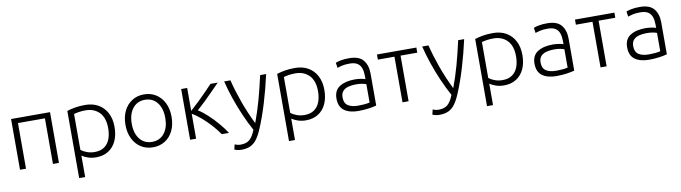

<svg xmlns="http://www.w3.org/2000/svg" viewBox="-34 -1132 6816 1923"><g transform="rotate(-10 3374.0 -170.0)"><path d="M87 0V-516H483V0H422V-464H148V0Z M656 185V-498Q688 -509 734.5 -517.5Q781 -526 841 -526Q918 -526 974.5 -493.5Q1031 -461 1062.5 -401Q1094 -341 1094 -258Q1094 -178 1066.5 -117.5Q1039 -57 986.5 -23.5Q934 10 861 10Q815 10 777 -3.5Q739 -17 717 -33V185ZM855 -45Q916 -45 954.5 -72.5Q993 -100 1011 -147.5Q1029 -195 1029 -257Q1029 -363 976 -417.5Q923 -472 836 -472Q797 -472 767 -467Q737 -462 717 -456V-91Q737 -74 774.5 -59.5Q812 -45 855 -45Z M1439 10Q1371 10 1318 -23.5Q1265 -57 1235 -117.5Q1205 -178 1205 -259Q1205 -340 1235 -400.5Q1265 -461 1318 -494.5Q1371 -528 1439 -528Q1508 -528 1561 -494.5Q1614 -461 1644 -400.5Q1674 -340 1674 -259Q1674 -178 1644.5 -117.5Q1615 -57 1562 -23.5Q1509 10 1439 10ZM1439 -45Q1518 -45 1564 -103Q1610 -161 1610 -259Q1610 -357 1564 -415Q1518 -473 1439 -473Q1361 -473 1315 -414.5Q1269 -356 1269 -259Q1269 -161 1315 -103Q1361 -45 1439 -45Z M1817 0V-516H1878V-283Q1923 -323 1966.5 -365Q2010 -407 2048.5 -446.5Q2087 -486 2115 -516H2189Q2155 -481 2112 -437.5Q2069 -394 2025 -351.5Q1981 -309 1944 -277Q1990 -249 2040.5 -202Q2091 -155 2136.5 -101.5Q2182 -48 2212 0H2139Q2106 -49 2060.5 -99Q2015 -149 1967 -190Q1919 -231 1878 -254V0Z M2306 188Q2283 188 2263.5 183Q2244 178 2236 173L2248 123Q2255 127 2272.5 131.5Q2290 136 2307 136Q2364 136 2397 109.5Q2430 83 2459 12Q2416 -66 2377 -155.5Q2338 -245 2306.5 -337.5Q2275 -430 2254 -516H2318Q2343 -413 2386 -292Q2429 -171 2488 -51Q2528 -158 2559 -269.5Q2590 -381 2620 -516H2681Q2650 -375 2608 -235.5Q2566 -96 2519 14Q2493 76 2465 114Q2437 152 2399.5 170Q2362 188 2306 188Z M2790 185V-498Q2822 -509 2868.5 -517.5Q2915 -526 2975 -526Q3052 -526 3108.5 -493.5Q3165 -461 3196.5 -401Q3228 -341 3228 -258Q3228 -178 3200.5 -117.5Q3173 -57 3120.5 -23.5Q3068 10 2995 10Q2949 10 2911 -3.5Q2873 -17 2851 -33V185ZM2989 -45Q3050 -45 3088.5 -72.5Q3127 -100 3145 -147.5Q3163 -195 3163 -257Q3163 -363 3110 -417.5Q3057 -472 2970 -472Q2931 -472 2901 -467Q2871 -462 2851 -456V-91Q2871 -74 2908.5 -59.5Q2946 -45 2989 -45Z M3527 9Q3438 9 3385 -29Q3332 -67 3332 -152Q3332 -234 3390.5 -271.5Q3449 -309 3546 -309Q3575 -309 3606.5 -304Q3638 -299 3652 -293V-326Q3652 -369 3641 -402.5Q3630 -436 3602 -455Q3574 -474 3521 -474Q3473 -474 3443 -466.5Q3413 -459 3396 -453L3388 -506Q3409 -515 3444 -521.5Q3479 -528 3526 -528Q3627 -528 3669.5 -476Q3712 -424 3712 -339V-14Q3686 -6 3635.5 1.5Q3585 9 3527 9ZM3536 -44Q3603 -44 3652 -55V-242Q3637 -248 3611 -253Q3585 -258 3548 -258Q3507 -258 3472 -249Q3437 -240 3415.5 -217Q3394 -194 3394 -152Q3394 -94 3431 -69Q3468 -44 3536 -44Z M3977 0V-464H3808V-516H4209V-464H4039V0Z M4320 188Q4297 188 4277.5 183Q4258 178 4250 173L4262 123Q4269 127 4286.5 131.5Q4304 136 4321 136Q4378 136 4411 109.5Q4444 83 4473 12Q4430 -66 4391 -155.5Q4352 -245 4320.5 -337.5Q4289 -430 4268 -516H4332Q4357 -413 4400 -292Q4443 -171 4502 -51Q4542 -158 4573 -269.5Q4604 -381 4634 -516H4695Q4664 -375 4622 -235.5Q4580 -96 4533 14Q4507 76 4479 114Q4451 152 4413.5 170Q4376 188 4320 188Z M4804 185V-498Q4836 -509 4882.5 -517.5Q4929 -526 4989 -526Q5066 -526 5122.5 -493.5Q5179 -461 5210.5 -401Q5242 -341 5242 -258Q5242 -178 5214.5 -117.5Q5187 -57 5134.5 -23.5Q5082 10 5009 10Q4963 10 4925 -3.5Q4887 -17 4865 -33V185ZM5003 -45Q5064 -45 5102.5 -72.5Q5141 -100 5159 -147.5Q5177 -195 5177 -257Q5177 -363 5124 -417.5Q5071 -472 4984 -472Q4945 -472 4915 -467Q4885 -462 4865 -456V-91Q4885 -74 4922.5 -59.5Q4960 -45 5003 -45Z M5541 9Q5452 9 5399 -29Q5346 -67 5346 -152Q5346 -234 5404.5 -271.5Q5463 -309 5560 -309Q5589 -309 5620.5 -304Q5652 -299 5666 -293V-326Q5666 -369 5655 -402.5Q5644 -436 5616 -455Q5588 -474 5535 -474Q5487 -474 5457 -466.5Q5427 -459 5410 -453L5402 -506Q5423 -515 5458 -521.5Q5493 -528 5540 -528Q5641 -528 5683.5 -476Q5726 -424 5726 -339V-14Q5700 -6 5649.5 1.5Q5599 9 5541 9ZM5550 -44Q5617 -44 5666 -55V-242Q5651 -248 5625 -253Q5599 -258 5562 -258Q5521 -258 5486 -249Q5451 -240 5429.5 -217Q5408 -194 5408 -152Q5408 -94 5445 -69Q5482 -44 5550 -44Z M5991 0V-464H5822V-516H6223V-464H6053V0Z M6483 9Q6394 9 6341 -29Q6288 -67 6288 -152Q6288 -234 6346.5 -271.5Q6405 -309 6502 -309Q6531 -309 6562.5 -304Q6594 -299 6608 -293V-326Q6608 -369 6597 -402.5Q6586 -436 6558 -455Q6530 -474 6477 -474Q6429 -474 6399 -466.5Q6369 -459 6352 -453L6344 -506Q6365 -515 6400 -521.5Q6435 -528 6482 -528Q6583 -528 6625.5 -476Q6668 -424 6668 -339V-14Q6642 -6 6591.5 1.5Q6541 9 6483 9ZM6492 -44Q6559 -44 6608 -55V-242Q6593 -248 6567 -253Q6541 -258 6504 -258Q6463 -258 6428 -249Q6393 -240 6371.5 -217Q6350 -194 6350 -152Q6350 -94 6387 -69Q6424 -44 6492 -44Z"/></g></svg>

Font: Ubuntu Sans Light
Style: Regular
Weight: 300
Designer: Dalton Maag Ltd
Foundry: Dalton Maag Ltd
Version: Version 1.006; ttfautohint (v1.8.4.7-5d5b)